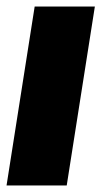

<svg xmlns="http://www.w3.org/2000/svg" viewBox="-22 -567 310 587"><path d="M182 0H-2L84 -547H268Z"/></svg>

Font: Georama ExtraBold
Style: Italic
Weight: 800
Italic angle: -9°
Version: Version 1.001